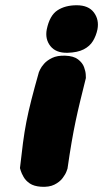

<svg xmlns="http://www.w3.org/2000/svg" viewBox="-20 -712 393 731"><path d="M136 -1Q109 -3 93.5 -13.5Q78 -24 70 -38Q62 -52 59 -62Q56 -72 56 -72Q62 -126 67.5 -168Q73 -210 80.5 -248.5Q88 -287 99.5 -332Q111 -377 128 -437Q128 -437 132.5 -447Q137 -457 148 -469.5Q159 -482 178.5 -491.5Q198 -501 228 -500Q260 -499 277 -486Q294 -473 300 -456.5Q306 -440 306.5 -427.5Q307 -415 307 -415Q295 -367 285.5 -328Q276 -289 268 -251Q260 -213 252.5 -169.5Q245 -126 237 -70Q237 -70 233 -59Q229 -48 218 -33.5Q207 -19 187 -9Q167 1 136 -1ZM237 -511Q193 -510 172 -536.5Q151 -563 158 -600Q169 -653 198.5 -672.5Q228 -692 272 -692Q317 -692 337.5 -664.5Q358 -637 351 -600Q346 -576 334 -556Q322 -536 298.5 -524Q275 -512 237 -511Z"/></svg>

Font: Sour Gummy Black
Style: Italic
Weight: 900
Italic angle: -11.3°
Designer: Stefie Justprince
Foundry: Eifetstype
Version: Version 1.000